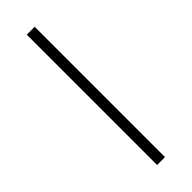

<svg xmlns="http://www.w3.org/2000/svg" viewBox="-251 -758 774 774"><g transform="rotate(-45 135.5 -371.5)"><path d="M113 0V-743H158V0Z"/></g></svg>

Font: Saira Expanded ExtraLight
Style: Regular
Weight: 250
Width: 7
Designer: Hector Gatti with collaboration of the Omnibus-Type team
Foundry: Omnibus-Type
Version: Version 1.101